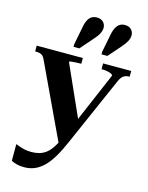

<svg xmlns="http://www.w3.org/2000/svg" viewBox="-145 -872 919 1193"><g transform="rotate(15 314.0 -276.0)"><path d="M394 -105 351 -30 304 44 72 -449Q66 -462 58 -469Q50 -476 38.5 -478.5Q27 -481 12 -481H10V-518H307V-481H305Q288 -481 270.5 -480Q253 -479 241.5 -477.5Q230 -476 230 -472ZM361 2Q334 65 307.5 109.5Q281 154 253.5 180.5Q226 207 195.5 219.5Q165 232 128 232Q100 232 79 226Q58 220 46 213V106Q53 108 67 113.5Q81 119 101 124Q121 129 147 129Q174 129 197 123Q220 117 241 101.5Q262 86 281.5 56Q301 26 321 -21L345 -72L510 -458Q510 -465 500 -470Q490 -475 474.5 -478Q459 -481 441 -481H437V-518H618V-481H615Q601 -481 589.5 -476.5Q578 -472 569.5 -462.5Q561 -453 553 -435ZM256 -705Q263 -744 280 -764Q297 -784 327 -784Q353 -784 368 -769Q383 -754 383 -732Q383 -714 373 -694.5Q363 -675 340 -650L270 -570H233V-587ZM436 -705Q444 -744 461 -764Q478 -784 507 -784Q533 -784 548 -769Q563 -754 563 -732Q563 -714 553 -694.5Q543 -675 521 -650L451 -570H413V-587Z"/></g></svg>

Font: Roboto Serif 120pt Expanded SemiBold
Style: Regular
Weight: 600
Width: 7
Designer: Greg Gazdowicz
Foundry: Commercial Type
Version: Version 1.008